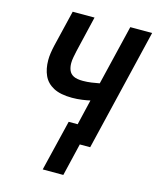

<svg xmlns="http://www.w3.org/2000/svg" viewBox="-128 -781 859 1053"><g transform="rotate(15 301.5 -254.0)"><path d="M217 185 287 -104H338L372 -248Q356 -244 327.5 -240Q299 -236 270 -236Q204 -236 164.5 -257Q125 -278 108 -315.5Q91 -353 91 -402Q91 -422 94 -442.5Q97 -463 102 -485L152 -693H276L228 -490Q224 -471 220.5 -453Q217 -435 217 -419Q217 -396 224.5 -378Q232 -360 250.5 -350.5Q269 -341 304 -341Q327 -341 352.5 -344.5Q378 -348 397 -352L479 -693H603L437 0H378L334 185Z"/></g></svg>

Font: Ubuntu Sans Mono SemiBold
Style: Italic
Weight: 600
Italic angle: -13.5°
Monospace: yes
Designer: Dalton Maag Ltd
Foundry: Dalton Maag Ltd
Version: Version 1.006